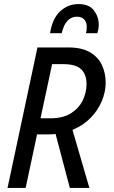

<svg xmlns="http://www.w3.org/2000/svg" viewBox="-20 -923 559 943"><path d="M17 0 164 -690H315Q381 -690 421.5 -666.5Q462 -643 480.5 -603.5Q499 -564 499 -517Q499 -472 480 -426.5Q461 -381 425 -344Q389 -307 336 -285L419 0H323L253 -265Q245 -264 236.5 -263.5Q228 -263 219 -263H162L106 0ZM179 -342H228Q290 -342 329 -367Q368 -392 386.5 -430.5Q405 -469 405 -510Q405 -557 379 -582.5Q353 -608 290 -608H236ZM465 -802Q465 -788 462.5 -777Q460 -766 458 -760H402Q404 -766 405 -772.5Q406 -779 406 -792Q406 -814 393.5 -827.5Q381 -841 357 -841Q331 -841 312 -821.5Q293 -802 283 -760H226Q237 -832 275.5 -867.5Q314 -903 366 -903Q418 -903 441.5 -871.5Q465 -840 465 -802Z"/></svg>

Font: Radio Canada Condensed
Style: Italic
Weight: 400
Width: 3
Italic angle: -12°
Designer: Charles Daoud, Etienne Aubert Bonn, Alexandre Saumier Demers, Jacques Le Bailly
Foundry: Radio-Canada
Version: Version 2.104; ttfautohint (v1.8.4.7-5d5b);gftools[0.9.28.de